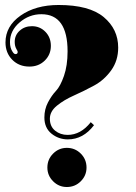

<svg xmlns="http://www.w3.org/2000/svg" viewBox="-20 -740 544 770"><path d="M170 -68Q170 -101 193 -124Q216 -147 248 -147Q281 -147 304 -124Q327 -101 327 -68Q327 -36 304 -13Q281 10 248 10Q216 10 193 -13Q170 -36 170 -68ZM158 -269Q158 -302 172.5 -329.5Q187 -357 204.5 -375.5Q222 -394 236.5 -435.5Q251 -477 251 -534Q251 -683 146 -683Q97 -683 58.5 -650Q20 -617 20 -571Q20 -548 30 -533Q36 -523 42 -523Q51 -523 51 -532Q51 -535 46 -543Q39 -555 39 -572Q39 -599 59 -617Q79 -635 108 -635Q140 -635 162 -612.5Q184 -590 184 -556Q184 -521 159.5 -497Q135 -473 98 -473Q56 -473 29 -500.5Q2 -528 2 -570Q2 -635 62.5 -677.5Q123 -720 215 -720Q338 -720 396 -671.5Q454 -623 454 -549Q454 -497 426 -458Q398 -419 357.5 -397Q317 -375 276.5 -357Q236 -339 208 -316Q180 -293 180 -264Q180 -233 201 -216Q222 -199 251 -199Q304 -199 344 -250L357 -238Q314 -181 252 -181Q215 -181 186.5 -204Q158 -227 158 -269Z"/></svg>

Font: Elsie Swash Caps Black
Style: Regular
Weight: 900
Designer: Alejandro Inler
Foundry: Alejandro Inler
Version: 1.001